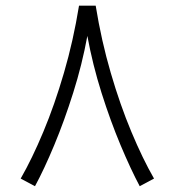

<svg xmlns="http://www.w3.org/2000/svg" viewBox="-20 -640 614 675"><path d="M257.8 -620.1H316.4Q336.4 -496.6 369.4 -383.8Q402.3 -271 441.9 -176.5Q481.4 -82 521.5 -12.2L471.2 14.6Q439.5 -44.9 403.8 -129.9Q368.2 -214.8 336.9 -313.7Q305.7 -412.6 287.1 -513.7Q268.6 -412.6 237.3 -313.7Q206.1 -214.8 170.7 -129.9Q135.3 -44.9 103 14.6L52.7 -12.2Q92.8 -82 132.3 -176.5Q171.9 -271 204.8 -383.8Q237.8 -496.6 257.8 -620.1Z"/></svg>

Font: Vazirmatn FD ExtraLight
Style: Regular
Weight: 200
Designer: Saber Rastikerdar
Foundry: Saber Rastikerdar
Version: Version 33.003